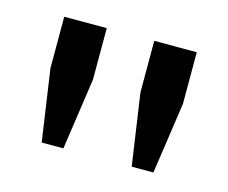

<svg xmlns="http://www.w3.org/2000/svg" viewBox="-53 -798 487 410"><g transform="rotate(15 190.5 -593.0)"><path d="M67 -457 44 -615V-729H138V-615L115 -457ZM266 -457 243 -615V-729H337V-615L314 -457Z"/></g></svg>

Font: Mona Sans SemiExpanded Medium
Style: Regular
Weight: 500
Width: 6
Designer: Deni Anggara
Foundry: GitHub
Version: Version 2.000